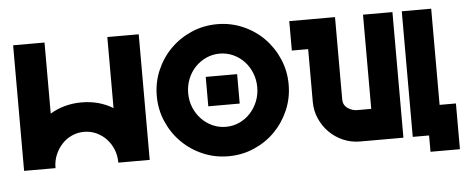

<svg xmlns="http://www.w3.org/2000/svg" viewBox="-52 -846 2589 1066"><g transform="rotate(-5 1242.5 -313.5)"><path d="M50 0V-700H225V-304Q304 -351 400 -351Q498 -351 575 -304V-700H750V0H575V-1Q575 -40 561.5 -73.5Q548 -107 524 -132.5Q500 -158 468 -172.5Q436 -187 400 -187Q364 -187 332 -172.5Q300 -158 276.5 -132.5Q253 -107 239 -73.5Q225 -40 225 -1V0Z M1188 -718Q1264 -718 1331 -689Q1398 -660 1447.5 -610Q1497 -560 1526 -493Q1555 -426 1555 -350Q1555 -274 1526 -207Q1497 -140 1447.5 -90Q1398 -40 1331 -11Q1264 18 1188 18Q1112 18 1045 -11Q978 -40 928 -90Q878 -140 849 -207Q820 -274 820 -350Q820 -426 849 -493Q878 -560 928 -610Q978 -660 1045 -689Q1112 -718 1188 -718ZM1188 -146Q1228 -146 1263 -162Q1298 -178 1324 -206Q1350 -234 1365 -271Q1380 -308 1380 -350Q1380 -392 1365 -429.5Q1350 -467 1324 -494.5Q1298 -522 1263 -538Q1228 -554 1188 -554Q1148 -554 1113 -538Q1078 -522 1051.5 -494.5Q1025 -467 1010 -429.5Q995 -392 995 -350Q995 -308 1010 -271Q1025 -234 1051.5 -206Q1078 -178 1113 -162Q1148 -146 1188 -146ZM1275 -432V-268H1100V-432Z M1589 -536V-700H1844V-242Q1844 -210 1868.5 -192.5Q1893 -175 1922 -175H2000V-700H2164V0H1922Q1873 0 1829 -19Q1785 -38 1752 -71Q1719 -104 1699.5 -148Q1680 -192 1680 -242V-536ZM2216 -700H2380V-164H2471V91H2307V0H2216Z"/></g></svg>

Font: Aoudax Cyrillic
Style: Regular
Weight: 400
Designer: William Zhang
Foundry: William Zhang
Version: Version 1.00 June 4, 2021, initial release